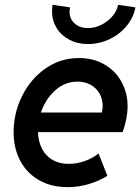

<svg xmlns="http://www.w3.org/2000/svg" viewBox="-20 -770 583 798"><path d="M36.6 -220.7Q36.6 -300.3 72 -371.3Q107.4 -442.4 169.4 -485.6Q231.4 -528.8 308.1 -528.8Q368.2 -528.8 414.1 -502.2Q460 -475.6 485.1 -429.7Q510.3 -383.8 510.3 -328.6Q510.3 -302.7 504.2 -272.5Q498 -242.2 489.3 -220.7H137.7Q139.2 -181.6 154.5 -151.9Q169.9 -122.1 198.2 -105.5Q226.6 -88.9 265.1 -88.9Q299.3 -88.9 332.8 -100.8Q366.2 -112.8 389.6 -132.3L426.3 -39.1Q390.6 -17.1 348.1 -4.6Q305.7 7.8 261.2 7.8Q193.4 7.8 142.6 -21Q91.8 -49.8 64.2 -101.6Q36.6 -153.3 36.6 -220.7ZM403.3 -302.2Q406.7 -315.9 406.7 -329.6Q406.7 -358.4 393.6 -381.3Q380.4 -404.3 356.7 -417.5Q333 -430.7 302.2 -430.7Q250 -430.7 209.5 -394.5Q168.9 -358.4 149.9 -302.2ZM196.3 -722.7Q196.3 -738.3 198.7 -750L271 -739.3Q269 -727.5 269 -721.7Q269 -691.4 290.3 -672.4Q311.5 -653.3 346.2 -653.3Q374.5 -653.3 401.6 -667Q428.7 -680.7 447.5 -702.9Q466.3 -725.1 470.7 -750L543 -739.3Q534.7 -696.3 505.6 -661.4Q476.6 -626.5 434.3 -606.7Q392.1 -586.9 345.2 -586.9Q302.2 -586.9 268.1 -605Q233.9 -623 215.1 -654.1Q196.3 -685.1 196.3 -722.7Z"/></svg>

Font: Reddit Sans Chocolate SemiBold
Style: Italic
Weight: 600
Italic angle: -11.25°
Designer: Stephen Hutchings
Version: Version 1.013